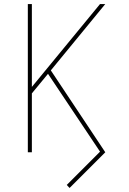

<svg xmlns="http://www.w3.org/2000/svg" viewBox="-20 -755 640 952"><path d="M325 177 311 162 476 -3 218 -389 138 -292V0H118V-735H138V-324L476 -735H502L232 -406L502 0Z"/></svg>

Font: Iosevka Aile Thin
Style: Regular
Weight: 100
Designer: Belleve Invis
Foundry: Belleve Invis
Version: Version 31.1.0; ttfautohint (v1.8.4)